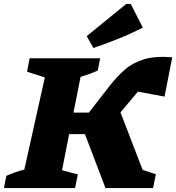

<svg xmlns="http://www.w3.org/2000/svg" viewBox="-55 -952 892 972"><path d="M-35 0 -23 -62Q-2 -71 21 -79.5Q44 -88 68 -93L172 -560L82 -589L95 -657H452L440 -595Q421 -586 399 -578Q377 -570 353 -563L317 -382H395L503 -521Q538 -565 577 -599.5Q616 -634 673 -651.5Q730 -669 817 -662L778 -463L643 -488Q637 -481 630.5 -473Q624 -465 617 -457L555 -383L667 -92L734 -70L720 0H479L375 -273H295L259 -90L339 -69L325 0ZM418 -709 384 -769 584 -932H607L668 -812Q607 -781 544.5 -756Q482 -731 418 -709Z"/></svg>

Font: Piazzolla SC ExtraBold
Style: Italic
Weight: 800
Italic angle: -11.3°
Designer: Juan Pablo del Peral
Foundry: Huerta Tipografica
Version: Version 1.330